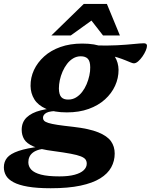

<svg xmlns="http://www.w3.org/2000/svg" viewBox="-98 -736 782 996"><path d="M596.5 -407.5Q591 -407.5 580 -412Q569 -416.5 552 -423.5Q535 -430.5 511.5 -438Q488 -445.5 458 -451Q428 -456.5 390.5 -458.5L395 -500.5Q458 -498.5 509.2 -501.2Q560.5 -504 596.8 -507.8Q633 -511.5 649 -511.5Q655 -511.5 659.8 -508.5Q664.5 -505.5 664.5 -498.5Q664.5 -488.5 658 -473.2Q651.5 -458 641 -443Q630.5 -428 618.8 -417.8Q607 -407.5 596.5 -407.5ZM256.5 -219.5Q278 -219.5 296 -230.2Q314 -241 328 -259Q342 -277 351.2 -299Q360.5 -321 365.5 -344Q370.5 -367 370 -386.5Q370 -418 357.8 -431Q345.5 -444 321 -444Q299.5 -444 281.5 -433.2Q263.5 -422.5 249.8 -404.5Q236 -386.5 226.5 -364.5Q217 -342.5 212.2 -319.8Q207.5 -297 207.5 -277Q208 -245.5 220 -232.2Q232 -219 256.5 -219.5ZM328.5 -510Q395.5 -510 437 -491.8Q478.5 -473.5 497.5 -442.5Q516.5 -411.5 517 -373.5Q517 -330.5 499 -291Q481 -251.5 446.5 -220.2Q412 -189 362.2 -171Q312.5 -153 249 -153Q182.5 -153 140.8 -171.5Q99 -190 80 -221Q61 -252 60.5 -290Q60 -333.5 78.2 -372.8Q96.5 -412 131 -443.2Q165.5 -474.5 215.5 -492.2Q265.5 -510 328.5 -510ZM165 240.5Q93.5 240.5 46.2 232.2Q-1 224 -28.2 209.2Q-55.5 194.5 -66.8 174.8Q-78 155 -78 132Q-78 103 -61 82.2Q-44 61.5 -1.8 47Q40.5 32.5 116 23.5L132.5 12.5L156 32.5Q126 34.5 105.5 40.2Q85 46 72.8 55.5Q60.5 65 54.8 77.5Q49 90 49 105.5Q49 127.5 64.2 144Q79.5 160.5 114.8 169.8Q150 179 210.5 179Q257.5 179 289 170.5Q320.5 162 336.2 147Q352 132 352 113Q352 100.5 345.8 91.5Q339.5 82.5 321.5 75.2Q303.5 68 269 61.5Q234.5 55 178.5 47.5Q110.5 39 75.2 23.5Q40 8 27.2 -13.8Q14.5 -35.5 14.5 -62.5Q14.5 -102 40.2 -126.8Q66 -151.5 113.2 -163.5Q160.5 -175.5 223.5 -176.5L213.5 -160.5Q161.5 -161 143.2 -151Q125 -141 125 -124.5Q125 -116 130.8 -109.8Q136.5 -103.5 153 -98.2Q169.5 -93 200.8 -88.2Q232 -83.5 282.5 -78Q365 -68.5 411.8 -49.5Q458.5 -30.5 477.8 -3.2Q497 24 497 60.5Q497 99 479 132Q461 165 422 189.2Q383 213.5 319.5 227Q256 240.5 165 240.5ZM168.5 -552 336.5 -715.5H456.5L524 -552H436.5L363 -646.5H400.5L269 -552Z"/></svg>

Font: Newsreader 9pt
Style: Bold Italic
Weight: 700
Italic angle: -17°
Designer: Hugues Gentile
Foundry: Production Type
Version: Version 1.003